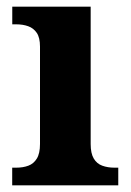

<svg xmlns="http://www.w3.org/2000/svg" viewBox="-20 -556 392 576"><path d="M16.6 0V-53H29Q49.3 -53 65.2 -59Q81.1 -64.9 90.5 -80.3Q100 -95.7 100 -124.1V-416.1Q100 -443.2 90.3 -457.4Q80.5 -471.7 64.6 -477.3Q48.7 -483 29 -483H16.8V-536H252V-123.9Q252 -95.8 261.3 -80.3Q270.5 -64.8 286.9 -58.9Q303.3 -53 323 -53H334.8V0Z"/></svg>

Font: Noto Serif Hebrew
Style: Regular
Weight: 400
Designer: Monotype Design Team
Foundry: Monotype Imaging Inc.
Version: Version 2.003